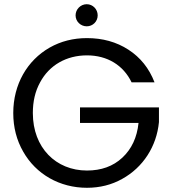

<svg xmlns="http://www.w3.org/2000/svg" viewBox="-20 -886 818 912"><path d="M90 -166C151 -58 264 6 393 6C454 6 510 -8 560 -36C660 -91 724 -191 735 -306V-376H360V-302H638C631 -233 605 -178 561 -137C517 -96 461 -76 393 -76C246 -76 136 -184 136 -349C136 -404 147 -452 170 -494C214 -577 296 -623 393 -623C490 -623 566 -576 605 -495H714C688 -562 647 -613 590 -650C533 -687 467 -705 393 -705C328 -705 269 -690 216 -660C109 -599 43 -485 43 -349C43 -281 59 -220 90 -166ZM339 -813C339 -784 363 -761 392 -761C421 -761 444 -784 444 -813C444 -842 421 -866 392 -866C363 -866 339 -842 339 -813Z"/></svg>

Font: Poppins
Style: Regular
Weight: 400
Designer: Ninad Kale (Devanagari), Jonny Pinhorn (Latin)
Foundry: Indian Type Foundry
Version: 4.004